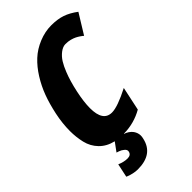

<svg xmlns="http://www.w3.org/2000/svg" viewBox="-279 -806 1099 1099"><g transform="rotate(-45 270.0 -257.0)"><path d="M247.1 -473.6Q226.6 -422.9 211.4 -352.3Q196.3 -281.7 196.3 -231.4Q196.3 -124.5 268.1 -124.5Q314 -124.5 415 -176.3L384.3 -32.2Q314.5 7.8 231.9 9.3L230.5 11.7Q241.2 12.7 255.9 22.7Q270.5 32.7 277.8 43.5Q291.5 63.5 291.5 85.4Q291.5 95.2 288.6 106.9Q266.6 210.4 142.6 210.4Q125.5 210.4 106.2 206.1Q86.9 201.7 76.2 197.3L65.9 192.9L83.5 110.4Q116.7 124.5 144.8 124.5Q172.9 124.5 177.7 101.1Q180.7 87.9 167.2 76.7Q153.8 65.4 138.7 60.5L124 55.7Q153.8 14.6 162.6 2.9Q110.4 -9.3 77.4 -43.2Q44.4 -77.1 33.4 -124Q22.5 -170.9 22.5 -219.2Q22.5 -281.2 36.6 -347.7Q50.8 -414.1 70.1 -465.8Q89.4 -517.6 119.4 -565.7Q149.4 -613.8 186.5 -648.2Q223.6 -682.6 273.9 -703.1Q324.2 -723.6 374.8 -723.6Q425.3 -723.6 462.6 -710.9Q500 -698.2 539.6 -668.5L465.3 -547.9Q460 -553.2 447.8 -561.5Q435.5 -569.8 424.1 -575.4Q412.6 -581.1 395.3 -585.7Q377.9 -590.3 356.7 -590.3Q335.4 -590.3 313.2 -573.5Q291 -556.6 275.6 -532Q260.3 -507.3 247.1 -473.6Z"/></g></svg>

Font: Open Sans Hebrew Condensed Extra Bold
Style: Italic
Weight: 800
Width: 3
Italic angle: -12°
Foundry: Ascender Corporation, Yanek Iontef
Version: Version 2.001;PS 002.001;hotconv 1.0.70;makeotf.lib2.5.58329